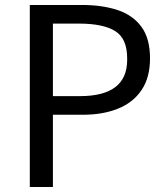

<svg xmlns="http://www.w3.org/2000/svg" viewBox="-20 -753 672 773"><path d="M193 0H100V-733H309Q392 -733 453.5 -712.5Q515 -692 549.5 -645Q584 -598 584 -518Q584 -441 550 -390.5Q516 -340 455 -315.5Q394 -291 314 -291H193ZM302 -366Q492 -366 492 -512V-518Q492 -598 443.5 -628Q395 -658 298 -658H193V-366Z"/></svg>

Font: Source Han Sans & Saira Hybrid
Style: Regular
Weight: 400
Designer: Ryoko NISHIZUKA 西塚涼子 (kana & ideographs); Paul D. Hunt (Latin, Greek & Cyrillic); Wenlong ZHANG 张文龙 (bopomofo); Sandoll 
Foundry: Adobe Systems Incorporated
Version: Version 1.00;August 2, 2021;FontCreator 13.0.0.2675 64-bit